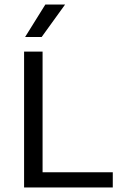

<svg xmlns="http://www.w3.org/2000/svg" viewBox="-20 -821 521 841"><path d="M85.5 0V-595H166.5V-66.5H474V0ZM90 -659 178.5 -801H265L162.5 -659Z"/></svg>

Font: Encode Sans SC Condensed Thin
Style: Regular
Weight: 400
Version: Version 3.002